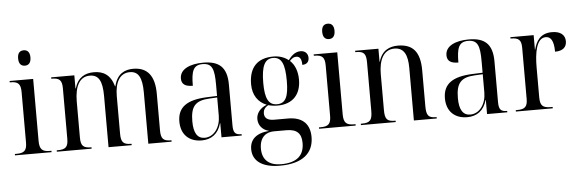

<svg xmlns="http://www.w3.org/2000/svg" viewBox="-57 -943 4165 1380"><g transform="rotate(-5 2025.5 -253.5)"><path d="M149 -636C173 -636 193 -651 193 -692C193 -733 173 -747 149 -747C123 -747 104 -733 104 -692C104 -651 123 -636 149 -636ZM21 0H285V-10H273C219 -10 199 -28 199 -89V-536H29V-526H35C89 -526 108 -508 108 -449V-86C108 -28 89 -10 34 -10H21Z M323 0H574V-10H572C515 -10 497 -27 497 -88V-346C497 -457 533 -524 606 -524C670 -524 696 -478 696 -369V0H863V-10H860C805 -10 787 -27 787 -89V-360C787 -461 823 -524 895 -524C958 -524 983 -475 983 -369V0H1151V-10H1148C1093 -10 1075 -27 1075 -88V-352C1075 -483 1023 -546 921 -546C862 -546 804 -522 783 -431H781C757 -517 705 -546 638 -546C575 -546 522 -521 498 -441H496V-536H329V-526H332C388 -526 406 -509 406 -449V-86C406 -27 387 -10 331 -10H323Z M1368 10C1436 10 1489 -26 1509 -102H1511V0H1657V-10H1654C1612 -10 1597 -25 1597 -79V-373C1597 -499 1540 -546 1427 -546C1331 -546 1257 -514 1257 -446C1257 -404 1285 -387 1338 -387C1338 -493 1354 -536 1421 -536C1491 -536 1505 -491 1505 -381V-299L1429 -296C1288 -290 1219 -243 1219 -139C1219 -45 1277 10 1368 10ZM1391 -7C1338 -7 1312 -49 1312 -132C1312 -238 1345 -280 1448 -285L1505 -288V-156C1505 -74 1459 -7 1391 -7Z M1912 240C2078 240 2156 168 2156 54C2156 -32 2111 -93 1999 -93H1899C1853 -93 1829 -110 1829 -145C1829 -167 1839 -186 1866 -201C1886 -195 1909 -192 1932 -192C2047 -192 2102 -263 2102 -364C2102 -425 2083 -473 2049 -504C2067 -523 2079 -530 2096 -530C2122 -530 2135 -511 2135 -468C2169 -468 2184 -488 2184 -515C2184 -543 2166 -567 2130 -567C2087 -567 2059 -534 2041 -510C2013 -533 1976 -546 1933 -546C1815 -546 1756 -480 1756 -361C1756 -282 1795 -228 1855 -205C1802 -183 1779 -146 1779 -108C1779 -68 1803 -29 1856 -16C1762 -9 1716 35 1716 104C1716 188 1783 240 1912 240ZM1930 -202C1869 -202 1844 -249 1844 -363C1844 -485 1870 -536 1929 -536C1989 -536 2014 -488 2014 -364C2014 -248 1991 -202 1930 -202ZM1921 230C1837 230 1786 189 1786 106C1786 22 1835 -10 1889 -10H1981C2057 -10 2088 24 2088 91C2088 181 2036 230 1921 230Z M2343 -636C2367 -636 2387 -651 2387 -692C2387 -733 2367 -747 2343 -747C2317 -747 2298 -733 2298 -692C2298 -651 2317 -636 2343 -636ZM2215 0H2479V-10H2467C2413 -10 2393 -28 2393 -89V-536H2223V-526H2229C2283 -526 2302 -508 2302 -449V-86C2302 -28 2283 -10 2228 -10H2215Z M2517 0H2768V-10H2763C2706 -10 2691 -28 2691 -94V-352C2691 -453 2725 -527 2804 -527C2874 -527 2899 -472 2899 -379V0H3064V-10H3059C3005 -10 2990 -28 2990 -95V-354C2990 -488 2938 -546 2831 -546C2773 -546 2715 -524 2692 -442H2690V-536H2522V-526H2527C2584 -526 2600 -509 2600 -443V-95C2600 -28 2583 -10 2525 -10H2517Z M3284 10C3352 10 3405 -26 3425 -102H3427V0H3573V-10H3570C3528 -10 3513 -25 3513 -79V-373C3513 -499 3456 -546 3343 -546C3247 -546 3173 -514 3173 -446C3173 -404 3201 -387 3254 -387C3254 -493 3270 -536 3337 -536C3407 -536 3421 -491 3421 -381V-299L3345 -296C3204 -290 3135 -243 3135 -139C3135 -45 3193 10 3284 10ZM3307 -7C3254 -7 3228 -49 3228 -132C3228 -238 3261 -280 3364 -285L3421 -288V-156C3421 -74 3375 -7 3307 -7Z M3635 0H3901V-10H3888C3829 -10 3811 -28 3811 -88V-304C3811 -405 3827 -514 3895 -514C3929 -514 3953 -487 3953 -404C4012 -404 4037 -432 4037 -472C4037 -518 4004 -546 3943 -546C3857 -546 3827 -490 3812 -432H3810V-536H3642V-526H3645C3702 -526 3720 -509 3720 -451V-85C3720 -28 3702 -10 3644 -10H3635Z"/></g></svg>

Font: Noto Serif Display SemiCondensed
Style: Regular
Weight: 400
Width: 4
Designer: Monotype Design Team
Foundry: Monotype Imaging Inc.
Version: Version 2.009